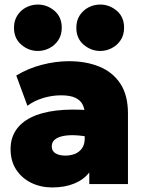

<svg xmlns="http://www.w3.org/2000/svg" viewBox="-20 -809 638 844"><path d="M209.5 15Q159.5 15 118 -5Q76.5 -25 51.5 -62.8Q26.5 -100.5 26.5 -154Q26.5 -200.5 49.2 -235.5Q72 -270.5 116.5 -292.8Q161 -315 226.8 -323Q292.5 -331 378.5 -324L379.5 -205Q345.5 -212.5 314.5 -214.2Q283.5 -216 259.5 -211.5Q235.5 -207 221.5 -195.8Q207.5 -184.5 207.5 -165.5Q207.5 -145 224 -135Q240.5 -125 267 -125Q291 -125 310.2 -133Q329.5 -141 341 -157.8Q352.5 -174.5 352.5 -201V-307Q352.5 -331 343 -349.8Q333.5 -368.5 311 -379.2Q288.5 -390 248.5 -390Q208.5 -390 169.2 -378Q130 -366 100.5 -344L51.5 -477Q103.5 -508.5 164 -524.2Q224.5 -540 283.5 -540Q358 -540 416.5 -516.2Q475 -492.5 508.8 -441.8Q542.5 -391 542.5 -310V0H372.5V-51Q348.5 -19.5 306.5 -2.2Q264.5 15 209.5 15ZM146.5 -585Q106 -585 73.8 -612.5Q41.5 -640 41.5 -687Q41.5 -718.5 56.5 -741.5Q71.5 -764.5 95.5 -776.8Q119.5 -789 146.5 -789Q187 -789 219.2 -761.8Q251.5 -734.5 251.5 -687Q251.5 -655.5 236.5 -632.8Q221.5 -610 197.5 -597.5Q173.5 -585 146.5 -585ZM420.5 -585Q380 -585 347.8 -612.5Q315.5 -640 315.5 -687Q315.5 -718.5 330.5 -741.5Q345.5 -764.5 369.5 -776.8Q393.5 -789 420.5 -789Q461 -789 493.2 -761.8Q525.5 -734.5 525.5 -687Q525.5 -655.5 510.5 -632.8Q495.5 -610 471.5 -597.5Q447.5 -585 420.5 -585Z"/></svg>

Font: Geologica Cursive Black
Style: Regular
Weight: 900
Designer: Sindre Bremnes, Frode Helland
Foundry: Monokrom Skriftforlag AS
Version: Version 1.010;gftools[0.9.28]